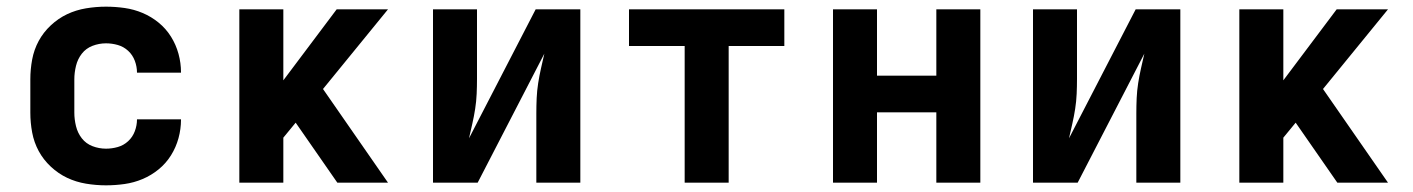

<svg xmlns="http://www.w3.org/2000/svg" viewBox="-20 -548 4240 576"><path d="M298 8Q268 8 238 3Q208 -2 181.5 -14.5Q155 -27 132.5 -48Q110 -69 96 -95Q82 -121 76.5 -150.5Q71 -180 71 -210V-310Q71 -340 76.5 -369.5Q82 -399 96 -425Q110 -451 132.5 -472Q155 -493 181.5 -505.5Q208 -518 238 -523Q268 -528 298 -528Q326 -528 354 -524Q382 -520 408 -509Q434 -498 456 -480Q478 -462 493 -438Q508 -414 515.5 -386.5Q523 -359 523 -331Q523 -330 523 -330Q523 -330 523 -330H391Q391 -330 391 -330Q391 -330 391 -330Q391 -348 384.5 -365.5Q378 -383 364.5 -395.5Q351 -408 333.5 -413Q316 -418 298 -418Q277 -418 257.5 -410.5Q238 -403 225.5 -387Q213 -371 208 -350.5Q203 -330 203 -310V-210Q203 -190 208 -169.5Q213 -149 225.5 -133Q238 -117 257.5 -109.5Q277 -102 298 -102Q316 -102 333.5 -107Q351 -112 364.5 -124.5Q378 -137 384.5 -154.5Q391 -172 391 -190Q391 -190 391 -190Q391 -190 391 -190H523Q523 -190 523 -190Q523 -190 523 -189Q523 -161 515.5 -133.5Q508 -106 493 -82Q478 -58 456 -40Q434 -22 408 -11Q382 0 354 4Q326 8 298 8Z M698 0V-520H830V-307L990 -520H1144L949 -281L1144 0H992L867 -180L830 -135V0Z M1279 0V-520H1411V-312Q1411 -289 1410 -266.5Q1409 -244 1405.5 -221.5Q1402 -199 1397 -177Q1392 -155 1387 -133L1587 -520H1721V0H1589V-208Q1589 -231 1590 -253.5Q1591 -276 1594.5 -298.5Q1598 -321 1603 -343Q1608 -365 1613 -387L1413 0Z M2034 0V-410H1867V-520H2333V-410H2166V0Z M2479 0V-520H2611V-321H2789V-520H2921V0H2789V-211H2611V0Z M3079 0V-520H3211V-312Q3211 -289 3210 -266.5Q3209 -244 3205.5 -221.5Q3202 -199 3197 -177Q3192 -155 3187 -133L3387 -520H3521V0H3389V-208Q3389 -231 3390 -253.5Q3391 -276 3394.5 -298.5Q3398 -321 3403 -343Q3408 -365 3413 -387L3213 0Z M3698 0V-520H3830V-307L3990 -520H4144L3949 -281L4144 0H3992L3867 -180L3830 -135V0Z"/></svg>

Font: Iosevka SS04 XBd Ex
Style: Regular
Weight: 800
Width: 7
Monospace: yes
Designer: Belleve Invis
Foundry: Belleve Invis
Version: Version 19.0.0; ttfautohint (v1.8.4)